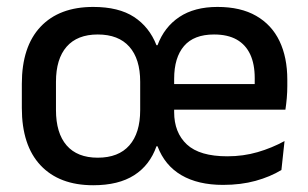

<svg xmlns="http://www.w3.org/2000/svg" viewBox="-20 -522 888 554"><path d="M249 12.5Q151 12.5 97 -45Q43 -102.5 43 -210.5V-280Q43 -387.5 97 -444.8Q151 -502 249 -502Q322.5 -502 366.8 -473Q411 -444 431.5 -391.5H434.5Q454 -444 497.5 -473Q541 -502 607.5 -502Q674.5 -502 719.2 -476.2Q764 -450.5 786.5 -403.5Q809 -356.5 809 -292V-273.5Q809 -256.5 807.5 -239Q806 -221.5 803.5 -205.5H713.5Q714.5 -231.5 714.8 -254.5Q715 -277.5 715 -296.5Q715 -337 702 -365Q689 -393 663 -407.8Q637 -422.5 597.5 -422.5Q539.5 -422.5 511 -389.2Q482.5 -356 482.5 -294.5V-247V-235.5V-198.5Q482.5 -139.5 519.2 -105.2Q556 -71 636 -71Q682 -71 723.2 -83Q764.5 -95 801 -115L792 -31.5Q760 -12 717.5 -0.2Q675 11.5 623.5 11.5Q551.5 11.5 503.5 -16.5Q455.5 -44.5 434.5 -100H431.5Q412.5 -45.5 367.2 -16.5Q322 12.5 249 12.5ZM437 -205.5V-279.5H783.5V-205.5ZM262 -67Q322 -67 353.2 -102.5Q384.5 -138 384.5 -204.5V-286Q384.5 -352 353.2 -387.2Q322 -422.5 262 -422.5Q203 -422.5 172.2 -387.2Q141.5 -352 141.5 -286V-204.5Q141.5 -138 172.2 -102.5Q203 -67 262 -67Z"/></svg>

Font: Anek Gurmukhi Medium Medium
Style: Regular
Weight: 500
Version: Version 1.003